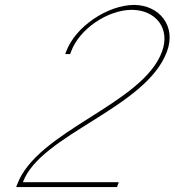

<svg xmlns="http://www.w3.org/2000/svg" viewBox="-20 -770 710 781"><path d="M269 -560 265.3 -550H245.3L249 -560C287.4 -664 419.7 -749 524.1 -750C629.1 -750 698 -663 659 -560C574.2 -330 145.1 -224 73.2 -29H453.2H463.2L455.8 -9H445.8H45.8L49.5 -19C131 -240 560.7 -345 639 -560C673.7 -654 614.3 -729 516.7 -730C419.7 -730 303.7 -654 269 -560Z"/></svg>

Font: Nordica Plus
Style: NordicaClassicUltLtCondObl
Weight: 300
Version: Version 1.01